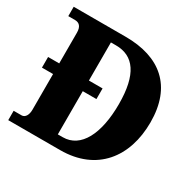

<svg xmlns="http://www.w3.org/2000/svg" viewBox="-156 -880 1059 1047"><g transform="rotate(30 374.0 -357.0)"><path d="M20 0H347C576 0 698 -158 698 -377C698 -604 565 -714 347 -714H20V-655H62C89 -655 106 -639 106 -600V-407H36V-340H106V-115C106 -82 92 -59 70 -59H20ZM324 -68H293V-340H379V-407H293V-647H325C437 -647 499 -564 499 -377C499 -190 437 -68 324 -68Z"/></g></svg>

Font: Noto Serif Georgian SemiCondensed Black
Style: Regular
Weight: 900
Width: 4
Designer: Monotype Design Team, Akaki Razmadze
Foundry: Google LLC
Version: Version 2.003